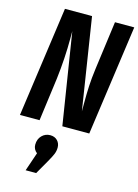

<svg xmlns="http://www.w3.org/2000/svg" viewBox="-145 -770 839 1164"><g transform="rotate(15 274.0 -188.5)"><path d="M451 0H282L191 -573V-529Q191 -402 175 -270L139 0H16L113 -692H283L373 -118V-167Q373 -228 375.5 -277.5Q378 -327 386 -387L427 -692H548ZM288 132Q288 153 280.5 172Q273 191 253 226L202 315H136L176 198Q152 179 152 150Q152 115 173.5 93Q195 71 226 71Q254 71 271 88.5Q288 106 288 132Z"/></g></svg>

Font: Fira Sans Extra Condensed SemiBold
Style: Italic
Weight: 600
Width: 3
Italic angle: -8°
Designer: Carrois Corporate & Edenspiekermann AG
Foundry: Carrois Corporate GbR & Edenspiekermann AG
Version: Version 4.203